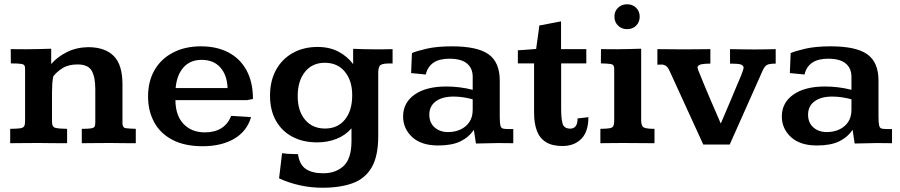

<svg xmlns="http://www.w3.org/2000/svg" viewBox="-20 -672 4223 901"><path d="M27.8 0Q27.8 -2.4 27.8 -12.2Q27.8 -22 27.8 -33.9Q27.8 -45.9 27.8 -55.4Q27.8 -64.9 27.8 -67.4Q58.6 -67.9 73.5 -69.8Q88.4 -71.8 93 -79.1Q97.7 -86.4 97.7 -102.5V-352.5Q97.7 -369.1 82.3 -371.8Q66.9 -374.5 30.8 -374.5Q30.8 -377.9 30.8 -393.1Q30.8 -408.2 30.5 -423.1Q30.3 -438 30.3 -441.4Q49.8 -441.4 67.6 -441.2Q85.4 -440.9 102.1 -440.9Q132.3 -440.9 161.1 -441.7Q189.9 -442.4 220.2 -443.4V-371.6Q249.5 -405.3 293.9 -427.5Q338.4 -449.7 393.1 -450.7Q472.2 -450.7 513.4 -409.7Q554.7 -368.7 554.7 -276.9V-93.8Q554.7 -72.8 569.8 -70.6Q585 -68.4 617.2 -67.4V0Q589.4 0 562.5 -0.2Q535.6 -0.5 497.1 -1Q459.5 -1 427.2 -0.5Q395 0 363.8 0V-67.4Q395.5 -67.4 408.7 -69.8Q421.9 -72.3 424.6 -79.1Q427.2 -85.9 427.2 -99.6V-253.4Q427.2 -311 410.2 -340.3Q393.1 -369.6 343.8 -369.6Q300.3 -369.6 272.5 -351.6Q244.6 -333.5 230 -313.5Q226.6 -297.4 225.3 -278.6Q224.1 -259.8 224.1 -238.8V-100.1Q224.1 -75.7 240.7 -71.8Q257.3 -67.9 294.9 -67.4V0Q262.7 0 232.2 -0.2Q201.7 -0.5 158.2 -1Q118.7 -1 88.4 -0.5Q58.1 0 27.8 0Z M930.7 14.2Q846.7 14.2 789.6 -15.6Q732.4 -45.4 703.6 -98.4Q674.8 -151.4 674.8 -219.2Q674.8 -291 705.6 -343.8Q736.3 -396.5 792.5 -425.5Q848.6 -454.6 922.9 -454.6Q996.6 -454.6 1051.3 -426.3Q1106 -397.9 1136.5 -342.8Q1167 -287.6 1167 -207.5L1139.6 -202.1H803.2Q803.7 -129.9 841.3 -90.3Q878.9 -50.8 941.9 -50.8Q986.8 -50.8 1018.6 -70.3Q1050.3 -89.8 1064.5 -128.4L1158.2 -122.6Q1138.7 -55.7 1078.9 -20.8Q1019 14.2 930.7 14.2ZM804.2 -258.8H1047.9Q1045.9 -318.8 1014.4 -355Q982.9 -391.1 926.3 -391.1Q872.6 -391.1 841.1 -355.7Q809.6 -320.3 804.2 -258.8Z M1493.2 209Q1438 209 1386 197.3Q1334 185.5 1289.6 165L1303.7 46.9Q1310.1 48.3 1328.4 49.6Q1346.7 50.8 1362.5 51Q1378.4 51.3 1378.4 51.3Q1385.3 100.6 1415 120.8Q1444.8 141.1 1496.6 141.1Q1554.7 141.1 1591.6 107.7Q1628.4 74.2 1629.4 -5.9Q1629.4 -6.3 1629.4 -15.9Q1629.4 -25.4 1629.4 -37.6Q1629.4 -49.8 1629.4 -59.6Q1629.4 -69.3 1629.4 -69.8Q1600.6 -36.6 1559.1 -20.3Q1517.6 -3.9 1468.3 -3.9Q1401.4 -3.9 1351.6 -30.5Q1301.8 -57.1 1274.4 -106.4Q1247.1 -155.8 1247.1 -222.7Q1247.1 -292 1275.1 -343.5Q1303.2 -395 1353.8 -423.3Q1404.3 -451.7 1470.2 -451.7Q1526.4 -451.7 1568.1 -429.7Q1609.9 -407.7 1637.2 -371.1V-442.9Q1664.6 -441.9 1691.7 -441.2Q1718.8 -440.4 1746.6 -440.4Q1770 -440.4 1787.4 -440.7Q1804.7 -440.9 1822.3 -441.4V-374Q1814.5 -374 1809.3 -374.3Q1804.2 -374.5 1798.8 -374Q1769.5 -373 1762.2 -363.5Q1754.9 -354 1754.9 -327.1V-32.7Q1754.9 60.1 1724.6 112.8Q1694.3 165.5 1636 187.3Q1577.6 209 1493.2 209ZM1505.4 -68.8Q1564.5 -68.8 1598.6 -110.8Q1632.8 -152.8 1632.8 -225.1Q1632.8 -293.5 1598.4 -335.4Q1564 -377.4 1503.9 -377.4Q1445.8 -377.4 1411.4 -335Q1377 -292.5 1377 -220.7Q1377 -151.4 1411.6 -110.1Q1446.3 -68.8 1505.4 -68.8Z M2036.1 10.7Q1957 10.7 1914.3 -28.8Q1871.6 -68.4 1871.6 -125.5Q1871.6 -189.9 1925.5 -228Q1979.5 -266.1 2074.2 -266.1Q2105.5 -266.1 2137 -262.2Q2168.5 -258.3 2198.2 -250.5V-312Q2198.2 -351.6 2171.4 -374Q2144.5 -396.5 2088.4 -396.5Q1995.6 -396.5 1978 -322.3L1909.2 -329.1L1913.1 -422.9Q1933.1 -432.1 1981.7 -443.4Q2030.3 -454.6 2101.1 -454.6Q2220.2 -454.6 2272.7 -417.2Q2325.2 -379.9 2325.2 -293.9V-125Q2325.2 -95.7 2328.1 -83.5Q2331.1 -71.3 2339.6 -68.8Q2348.1 -66.4 2365.7 -66.4H2388.7V0Q2382.8 0 2366.7 -0.2Q2350.6 -0.5 2333.7 -0.5Q2316.9 -0.5 2309.1 -0.5Q2282.2 0 2260.7 0.5Q2239.3 1 2213.4 1.5L2203.6 -63Q2180.2 -27.8 2140.4 -8.5Q2100.6 10.7 2036.1 10.7ZM2082.5 -52.2Q2114.3 -52.2 2140.6 -64.2Q2167 -76.2 2182.6 -99.4Q2198.2 -122.6 2198.2 -156.2V-206.1Q2174.8 -212.4 2152.6 -215.6Q2130.4 -218.8 2108.4 -218.8Q2055.2 -218.8 2024.9 -196.3Q1994.6 -173.8 1994.6 -133.8Q1994.6 -96.2 2019.5 -74.2Q2044.4 -52.2 2082.5 -52.2Z M2619.1 13.2Q2570.8 13.2 2541.5 -5.4Q2512.2 -23.9 2499.3 -58.6Q2486.3 -93.3 2486.3 -142.1V-374.5H2410.2V-436Q2420.4 -436.5 2441.2 -438Q2461.9 -439.5 2479 -440.9Q2496.1 -442.4 2496.1 -442.4Q2496.1 -445.8 2498.5 -461.7Q2501 -477.5 2503.7 -497.6Q2506.3 -517.6 2508.5 -533.4Q2510.7 -549.3 2510.7 -552.2L2612.8 -571.8V-441.4H2731.4V-374.5H2613.3V-161.1Q2613.3 -116.2 2619.9 -92.3Q2626.5 -68.4 2656.2 -68.4Q2672.4 -68.4 2681.4 -79.8Q2690.4 -91.3 2690.4 -116.2L2741.2 -122.1Q2741.2 -54.2 2708 -20.5Q2674.8 13.2 2619.1 13.2Z M2797.4 0V-67.4Q2827.6 -67.9 2841.3 -70.3Q2855 -72.8 2858.6 -81.5Q2862.3 -90.3 2862.3 -107.9V-350.6Q2862.3 -368.7 2847.7 -371.3Q2833 -374 2799.8 -374.5Q2799.8 -391.6 2800 -408.2Q2800.3 -424.8 2800.3 -441.4Q2820.3 -441.4 2839.1 -441.2Q2857.9 -440.9 2876 -440.9Q2903.3 -441.4 2931.6 -441.9Q2960 -442.4 2988.8 -443.4V-107.4Q2988.8 -80.1 3001.7 -73.7Q3014.6 -67.4 3051.3 -67.4V0Q3036.1 0 3015.6 -0.2Q2995.1 -0.5 2973.9 -0.5Q2952.6 -0.5 2934.3 -0.7Q2916 -1 2905.3 -1Q2872.6 -1 2848.1 -0.5Q2823.7 0 2797.4 0ZM2922.9 -535.2Q2897 -535.2 2880.1 -552Q2863.3 -568.8 2863.3 -594.2Q2863.3 -619.1 2880.1 -635.5Q2897 -651.9 2922.9 -651.9Q2948.7 -651.9 2965.3 -635.3Q2981.9 -618.7 2981.9 -593.8Q2981.9 -568.4 2965.3 -551.8Q2948.7 -535.2 2922.9 -535.2Z M3280.3 6.3 3127 -328.6Q3119.1 -347.2 3112.8 -355.5Q3106.4 -363.8 3098.1 -366.2Q3092.8 -369.1 3084.5 -369.1Q3076.2 -369.1 3064.9 -368.2V-441.4Q3096.2 -441.4 3124.8 -440.9Q3153.3 -440.4 3176.8 -440.4Q3205.6 -440.4 3238.8 -440.7Q3272 -440.9 3313.5 -441.4V-373.5Q3287.6 -373.5 3271.7 -370.4Q3255.9 -367.2 3252.9 -356Q3254.4 -349.1 3257.3 -340.6Q3260.3 -332 3265.6 -320.8Q3272.5 -303.2 3284.2 -274.9Q3295.9 -246.6 3309.3 -215.1Q3322.8 -183.6 3335 -155.8Q3347.2 -127.9 3354.7 -110.1Q3362.3 -92.3 3362.3 -92.3Q3365.2 -98.6 3372.3 -115.5Q3379.4 -132.3 3389.2 -155Q3398.9 -177.7 3409.4 -202.6Q3419.9 -227.5 3429.4 -250.5Q3439 -273.4 3446.3 -290.3Q3453.6 -307.1 3456.1 -313.5Q3466.8 -337.9 3469.7 -355Q3467.3 -366.2 3454.6 -369.9Q3441.9 -373.5 3405.8 -373.5V-441.4Q3441.4 -440.9 3468 -440.4Q3494.6 -439.9 3523.4 -439.9Q3545.9 -439.9 3570.3 -440.4Q3594.7 -440.9 3620.1 -441.4V-373.5Q3599.1 -373.5 3587.9 -370.6Q3576.7 -367.7 3569.8 -359.4Q3563 -351.1 3557.1 -336.9Q3551.3 -322.8 3540 -298.3L3404.3 6.3Z M3813.5 10.7Q3734.4 10.7 3691.7 -28.8Q3648.9 -68.4 3648.9 -125.5Q3648.9 -189.9 3702.9 -228Q3756.8 -266.1 3851.6 -266.1Q3882.8 -266.1 3914.3 -262.2Q3945.8 -258.3 3975.6 -250.5V-312Q3975.6 -351.6 3948.7 -374Q3921.9 -396.5 3865.7 -396.5Q3772.9 -396.5 3755.4 -322.3L3686.5 -329.1L3690.4 -422.9Q3710.4 -432.1 3759 -443.4Q3807.6 -454.6 3878.4 -454.6Q3997.6 -454.6 4050 -417.2Q4102.5 -379.9 4102.5 -293.9V-125Q4102.5 -95.7 4105.5 -83.5Q4108.4 -71.3 4116.9 -68.8Q4125.5 -66.4 4143.1 -66.4H4166V0Q4160.2 0 4144 -0.2Q4127.9 -0.5 4111.1 -0.5Q4094.2 -0.5 4086.4 -0.5Q4059.6 0 4038.1 0.5Q4016.6 1 3990.7 1.5L3981 -63Q3957.5 -27.8 3917.7 -8.5Q3877.9 10.7 3813.5 10.7ZM3859.9 -52.2Q3891.6 -52.2 3918 -64.2Q3944.3 -76.2 3960 -99.4Q3975.6 -122.6 3975.6 -156.2V-206.1Q3952.1 -212.4 3929.9 -215.6Q3907.7 -218.8 3885.7 -218.8Q3832.5 -218.8 3802.2 -196.3Q3772 -173.8 3772 -133.8Q3772 -96.2 3796.9 -74.2Q3821.8 -52.2 3859.9 -52.2Z"/></svg>

Font: Kameron SemiBold
Style: Regular
Weight: 600
Designer: Vernon Adams
Foundry: Vernon Adams
Version: Version 1.100